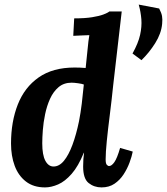

<svg xmlns="http://www.w3.org/2000/svg" viewBox="-20 -805 727 836"><path d="M176 11Q126 11 93 -14.5Q60 -40 44 -83Q28 -126 28 -180Q28 -275 57.5 -350Q87 -425 148.5 -468Q210 -511 305 -511Q312 -511 329 -510.5Q346 -510 353 -509Q358 -555 360.5 -582Q363 -609 365 -625Q367 -641 369 -652Q353 -651 331.5 -650.5Q310 -650 299 -649L303 -725Q350 -725 381 -730Q412 -735 430.5 -742Q449 -749 456 -755H510Q501 -675 491.5 -595Q482 -515 473 -435Q466 -367 458 -304Q450 -241 445 -191Q440 -141 440 -111Q440 -93 445 -87.5Q450 -82 455 -82Q466 -82 478 -99Q490 -116 503 -161L558 -145Q554 -124 544 -97Q534 -70 518 -45.5Q502 -21 478.5 -5Q455 11 422 11Q390 11 366 -8Q342 -27 342 -80Q342 -100 343 -111.5Q344 -123 346 -140H345Q321 -81 292 -48Q263 -15 233 -2Q203 11 176 11ZM213 -80Q238 -80 258.5 -105Q279 -130 295.5 -174.5Q312 -219 324 -277Q331 -313 336 -353.5Q341 -394 345 -437Q338 -440 320 -442.5Q302 -445 292 -445Q258 -445 235 -425.5Q212 -406 198 -375Q184 -344 176.5 -308Q169 -272 166.5 -238.5Q164 -205 164 -181Q164 -130 177.5 -105Q191 -80 213 -80ZM596 -543 557 -572Q582 -617 590 -653Q598 -689 595.5 -721Q593 -753 584 -785L673 -768Q683 -749 685.5 -735Q688 -721 686 -701Q682 -659 656 -617.5Q630 -576 596 -543Z"/></svg>

Font: Lora Italic
Style: Italic
Weight: 400
Italic angle: -3°
Designer: Olga Karpushina, Alexei Vanyashin (Cyrillic)
Foundry: Cyreal
Version: Version 2.210; ttfautohint (v1.8.1.43-b0c9)